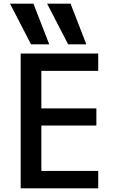

<svg xmlns="http://www.w3.org/2000/svg" viewBox="-20 -1020 640 1040"><path d="M92 0V-730H512V-636H204V-433H502V-340H204V-94H512V0ZM148 -780 34.3 -1000H161.2L246.7 -780ZM349 -780 235.3 -1000H362.2L447.7 -780Z"/></svg>

Font: M PLUS Code Latin 60 Medium
Style: Regular
Weight: 500
Width: 7
Monospace: yes
Designer: Coji Morishita
Foundry: UNDERFOREST DESIGN
Version: Version 1.005; ttfautohint (v1.8.3)